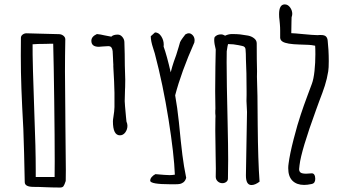

<svg xmlns="http://www.w3.org/2000/svg" viewBox="-20 -820 1544 860"><path d="M274.9 -58.1Q274.9 -23.4 274.4 -9.8V-9.3Q268.6 8.3 264.2 14.2Q259.8 20 248.5 20Q229 20 213.1 19.5Q197.3 19 186 18.6Q155.3 17.1 130.4 17.1Q90.3 17.1 90.8 -4.9Q90.3 -39.1 87.9 -135Q85.4 -231 84.5 -242.2Q78.6 -348.6 75.9 -422.9Q73.2 -497.1 73.2 -571.3Q73.2 -623 73.7 -650.4Q73.7 -659.2 81.3 -665Q88.9 -670.9 98.6 -670.9L171.4 -668.9L244.1 -667Q254.9 -667 263.7 -660.2Q272.5 -653.3 272.5 -643.6Q271 -568.8 271 -499.5Q271 -425.8 272.5 -323.7L272.9 -262.7Q274.9 -121.6 274.9 -58.1ZM225.1 -96.7Q225.1 -201.2 222.9 -367.9Q220.7 -534.7 218.3 -624H201.7Q194.3 -623.5 185.1 -623.5Q143.6 -623.5 126 -621.6Q125.5 -586.9 127.7 -502.2Q129.9 -417.5 133.8 -313.5Q140.1 -153.8 140.1 -58.6V-27.3H224.6V-28.8Q225.1 -45.9 225.1 -96.7Z M550.8 -256.8Q550.8 -240.2 541.3 -227.1Q531.7 -213.9 517.1 -213.9Q485.8 -213.9 485.8 -276.4Q485.8 -283.7 488.3 -298.3Q492.2 -321.3 492.7 -340.3V-404.3Q492.7 -424.3 491.2 -451.2L490.7 -462.9L487.8 -516.1V-517.1L487.3 -526.9H487.8L486.8 -544.4L486.3 -557.6Q485.8 -580.1 484.6 -590.8Q483.4 -601.6 479 -607.4Q474.6 -613.3 464.8 -613.3L439.5 -611.8Q430.2 -610.4 422.9 -610.4Q389.2 -610.4 389.2 -637.2Q389.2 -656.2 414.1 -667.5Q430.2 -666 448.2 -661.6Q462.9 -658.2 478.5 -655.8Q487.3 -665 507.8 -665Q519 -665 527.8 -654.8Q536.6 -644.5 537.1 -632.3Q539.1 -576.7 539.1 -526.9Q541 -476.1 541 -462.9L540.5 -429.7Q540 -426.8 540 -419.9Q538.6 -384.8 538.6 -367.2V-366.7Q538.6 -357.9 544.4 -295.9L546.4 -275.9Q550.8 -265.1 550.8 -256.8Z M851.6 -639.6Q851.6 -633.3 850.6 -629.9Q791.5 -496.6 764.6 -393.1Q774.4 -338.4 781.2 -273.9Q790.5 -177.2 796.9 -126.5Q803.2 -75.7 814 -23.4Q810.1 -10.3 802.2 -3.9Q794.4 2 786.6 3.7Q778.8 5.4 763.2 5.4H744.6Q652.8 5.4 652.8 -10.7Q652.8 -19.5 659.7 -27.3Q666.5 -35.2 676.3 -40Q724.1 -35.6 739.7 -35.6Q749.5 -35.6 763.2 -37.6Q759.8 -128.4 734.9 -285.2Q710 -441.9 673.3 -580.6L666 -604Q655.3 -636.2 655.3 -657.7L674.3 -674.8Q690.9 -674.8 702.1 -657.5Q713.4 -640.1 713.4 -620.1Q713.4 -612.8 712.9 -611.3Q727.1 -572.3 744.6 -496.1Q752 -524.9 758.8 -544.4Q764.2 -557.6 769.3 -573.7Q774.4 -589.8 775.9 -595.2Q778.3 -602.1 780.3 -609.4Q783.7 -623 786.6 -631.3Q790.5 -639.2 795.4 -646Q800.3 -652.8 801.8 -654.8Q807.1 -660.6 809.1 -665Q817.9 -670.9 825.7 -670.9Q829.1 -670.9 831.1 -670.4Q840.8 -666.5 846.2 -658.4Q851.6 -650.4 851.6 -639.6Z M1142.6 -6.3Q1122.6 8.8 1106.4 8.8Q1081.1 8.8 1081.5 -35.2L1086.4 -318.4L1084 -367.7L1084.5 -394.5V-411.1Q1084.5 -498.5 1081.5 -554.7Q1081.1 -564 1081.1 -578.6Q1080.6 -593.3 1079.8 -599.4Q1079.1 -605.5 1075.7 -609.1Q1072.3 -612.8 1064.5 -614.3L1048.3 -617.7Q1025.4 -622.6 1001.5 -622.6Q1001 -620.1 999 -611.8Q996.6 -600.1 995.6 -590.3L995.1 -542Q995.1 -454.6 999.5 -272.9Q1002 -161.6 1002 -105Q1002 -76.7 1001 -20Q1001 -11.2 993.7 -5.4Q986.3 0.5 976.1 0.5Q963.9 0.5 955.1 -7.8Q946.3 -16.1 946.3 -28.3Q946.8 -40 946.8 -64.9Q946.8 -82.5 945.8 -125.5L945.3 -164.6L944.3 -234.4L944.8 -286.6Q945.3 -291 945.3 -300.3L944.3 -312.5V-324.7Q944.3 -330.6 944.8 -332V-336.4Q943.8 -382.3 943.8 -410.6Q943.8 -432.1 944.8 -522L945.8 -573.2L946.3 -598.6Q939.5 -625 939.5 -640.6Q939.5 -649.4 941.4 -653.8Q951.7 -666 969.7 -666Q979 -666 988.3 -660.2Q1003.9 -667.5 1018.6 -667.5Q1041.5 -667.5 1054.9 -666Q1068.4 -664.6 1090.8 -660.6Q1106.4 -657.7 1118.2 -648.4Q1129.9 -639.2 1129.9 -626Q1129.9 -549.3 1131.3 -500.5L1130.9 -476.1Q1133.8 -413.1 1134.3 -260.7Q1135.7 -99.6 1142.6 -6.3Z M1342.3 8.3Q1309.1 8.3 1290 -10.5Q1271 -29.3 1271 -66.9Q1271 -76.2 1272.5 -86.4Q1277.8 -128.9 1295.4 -197.3Q1313 -265.6 1327.1 -306.6Q1338.9 -342.8 1357.9 -393.6Q1364.3 -409.2 1377 -444.8Q1384.8 -465.8 1388.7 -502Q1392.6 -538.1 1392.6 -577.1Q1392.6 -603.5 1391.6 -615.2Q1374 -618.7 1363 -619.1Q1352.1 -619.6 1321.3 -620.6Q1264.2 -622.1 1246.1 -633.3Q1235.8 -639.6 1234.9 -650.4V-683.1Q1234.9 -698.2 1233.6 -711.9Q1232.4 -725.6 1231.9 -730L1230.5 -742.2Q1230 -747.1 1230 -756.3Q1230 -800.3 1255.4 -800.3Q1269.5 -800.3 1279.3 -786.9Q1289.1 -773.4 1289.1 -757.8Q1289.1 -751.5 1286.1 -742.7L1285.6 -724.1Q1284.7 -689.9 1284.7 -671.4Q1300.3 -670.9 1334.5 -667.5Q1384.8 -662.6 1402.3 -662.6Q1406.7 -662.6 1410.2 -663.1H1418.5Q1433.6 -663.1 1440.2 -656.5Q1446.8 -649.9 1447.8 -637.2Q1449.7 -622.1 1451.2 -596.2Q1452.6 -570.3 1452.6 -546.4Q1452.6 -514.6 1450.2 -500.5Q1444.8 -466.8 1435.1 -436.5Q1425.3 -406.2 1409.7 -366.2L1396 -328.6Q1329.1 -145 1321.8 -81.1Q1319.8 -67.4 1319.8 -62.5Q1319.8 -52.2 1326.4 -47.1Q1333 -42 1351.6 -42Q1361.3 -42 1374.5 -43.5Q1383.8 -44.4 1387.9 -37.4Q1392.1 -30.3 1392.1 -19Q1392.1 -9.8 1388.4 -3.7Q1384.8 2.4 1375 4.4Q1356.4 8.3 1342.3 8.3Z"/></svg>

Font: Amatica SC
Style: Bold
Weight: 400
Designer: Vernon Adams, Ben Nathan
Foundry: newtypography
Version: Version 2.000